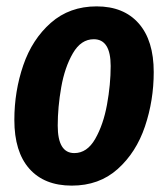

<svg xmlns="http://www.w3.org/2000/svg" viewBox="-20 -566 527 602"><path d="M25 -190Q25 -280 53 -361.5Q81 -443 139.5 -494.5Q198 -546 283 -546Q368 -546 415 -492.5Q462 -439 462 -340Q462 -251 434.5 -169.5Q407 -88 349 -36Q291 16 205 16Q119 16 72 -37Q25 -90 25 -190ZM327 -359Q327 -443 274 -443Q234 -443 208.5 -399Q183 -355 172 -292.5Q161 -230 161 -172Q161 -86 213 -86Q253 -86 278.5 -130.5Q304 -175 315.5 -238Q327 -301 327 -359Z"/></svg>

Font: Fira Sans Compressed SemiBold
Style: Italic
Weight: 600
Width: 1
Italic angle: -8°
Designer: bBox Type GmbH & Carrois Corporate GbR & Edenspiekermann AG
Foundry: bBox Type GmbH & Carrois Corporate GbR & Edenspiekermann AG
Version: Version 4.301